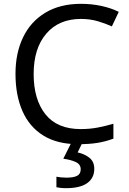

<svg xmlns="http://www.w3.org/2000/svg" viewBox="-20 -744 672 1004"><path d="M403 -645Q288 -645 222 -568Q156 -491 156 -357Q156 -224 217.5 -146.5Q279 -69 402 -69Q449 -69 491 -77Q533 -85 573 -97V-19Q533 -4 490.5 3Q448 10 389 10Q280 10 207 -35Q134 -80 97.5 -163Q61 -246 61 -358Q61 -466 100.5 -548.5Q140 -631 217 -677.5Q294 -724 404 -724Q459 -724 510 -713Q561 -702 601 -682L565 -606Q532 -621 491.5 -633Q451 -645 403 -645ZM473 139Q473 187 436 213.5Q399 240 325 240Q310 240 296.5 238.5Q283 237 275 235V180Q284 182 299 183.5Q314 185 328 185Q364 185 383 175.5Q402 166 402 141Q402 115 375.5 103Q349 91 311 86L354 0H412L386 53Q422 61 447.5 81Q473 101 473 139Z"/></svg>

Font: Noto Sans Javanese
Style: Regular
Weight: 400
Designer: Monotype Design Team
Foundry: Monotype Imaging Inc.
Version: Version 2.004